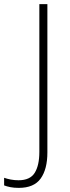

<svg xmlns="http://www.w3.org/2000/svg" viewBox="-96 -734 339 932"><path d="M-5 178Q-28 178 -45.5 174.5Q-63 171 -76 166V129Q-62 134 -44 137.5Q-26 141 -6 141Q50 141 72.5 105Q95 69 95 3V-714H134V6Q134 87 101.5 132.5Q69 178 -5 178Z"/></svg>

Font: Noto Sans Khmer UI SemiCondensed ExtraLight
Style: Regular
Weight: 200
Width: 4
Designer: Danh Hong and the Monotype Design Team
Foundry: Monotype Imaging Inc.
Version: Version 2.002; ttfautohint (v1.8.4.7-5d5b)